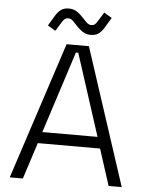

<svg xmlns="http://www.w3.org/2000/svg" viewBox="-59 -929 746 977"><g transform="rotate(5 314.0 -441.0)"><path d="M308 -662 173 -244H455L320 -662ZM95 0H28L257 -700H371L600 0H533L473 -186H155ZM194 -763 154 -787 186 -840Q196 -857 211.5 -869.5Q227 -882 253 -882Q276 -882 294 -870.5Q312 -859 332 -837Q346 -821 354.5 -814.5Q363 -808 374 -808Q385 -808 391.5 -813.5Q398 -819 404 -829L434 -877L474 -853L442 -800Q432 -783 416.5 -770.5Q401 -758 375 -758Q352 -758 334 -769.5Q316 -781 296 -803Q282 -819 273.5 -825.5Q265 -832 254 -832Q243 -832 236 -826Q229 -820 223 -810Z"/></g></svg>

Font: Space Grotesk Light
Style: Regular
Weight: 300
Designer: Florian Karsten
Foundry: Florian Karsten
Version: Version 2.000